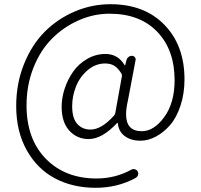

<svg xmlns="http://www.w3.org/2000/svg" viewBox="-20 -724 949 908"><path d="M432.6 164.1Q324.2 164.1 240.2 119.6Q156.2 75.2 106.4 -13.7Q56.6 -102.5 56.6 -222.7Q56.6 -329.1 93.3 -420.4Q129.9 -511.7 190.9 -573.2Q252 -634.8 333 -669.4Q414.1 -704.1 502 -704.1Q663.1 -704.1 757.8 -606.4Q852.5 -508.8 852.5 -348.6Q852.5 -281.2 833.5 -224.1Q814.5 -167 784.2 -132.3Q753.9 -97.7 717.3 -78.1Q680.7 -58.6 644.5 -58.6Q599.6 -58.6 570.3 -80.1Q541 -101.6 537.1 -141.6Q537.1 -142.6 536.1 -142.6Q535.2 -142.6 534.2 -142.6Q462.9 -66.4 399.4 -66.4Q343.8 -66.4 307.6 -106.4Q271.5 -146.5 271.5 -218.8Q271.5 -260.7 285.6 -304.2Q299.8 -347.7 325.7 -384.8Q351.6 -421.9 392.1 -445.3Q432.6 -468.8 478.5 -468.8Q538.1 -468.8 569.3 -416Q570.3 -415 571.3 -415Q572.3 -415 572.3 -416L578.1 -439.5Q580.1 -448.2 587.4 -454.1Q594.7 -460 603.5 -460Q612.3 -460 617.7 -453.6Q623 -447.3 621.1 -439.5L585 -249Q576.2 -210.9 576.2 -183.6Q576.2 -103.5 650.4 -103.5Q708 -103.5 756.8 -170.4Q805.7 -237.3 805.7 -344.7Q805.7 -488.3 723.6 -573.7Q641.6 -659.2 498 -659.2Q422.9 -659.2 352.1 -627.9Q281.2 -596.7 226.1 -541.5Q170.9 -486.3 138.2 -403.8Q105.5 -321.3 105.5 -225.6Q105.5 -66.4 196.8 26.9Q288.1 120.1 436.5 120.1Q525.4 120.1 601.6 78.1Q609.4 74.2 618.2 76.7Q627 79.1 630.9 86.9Q635.7 94.7 632.8 103.5Q629.9 112.3 622.1 117.2Q536.1 164.1 432.6 164.1ZM408.2 -111.3Q460 -111.3 519.5 -177.7Q524.4 -182.6 525.4 -190.4L556.6 -364.3Q557.6 -371.1 553.7 -377Q537.1 -403.3 519.5 -413.6Q502 -423.8 477.5 -423.8Q431.6 -423.8 394.5 -392.1Q357.4 -360.4 339.4 -314.9Q321.3 -269.5 321.3 -221.7Q321.3 -165 345.2 -138.2Q369.1 -111.3 408.2 -111.3Z"/></svg>

Font: Gen Jyuu Gothic Light
Style: Regular
Weight: 200
Designer: [Source Han Sans]
Ryoko NISHIZUKA  (kana & ideographs); Paul D. Hunt (Latin, Greek & Cyrillic); Wenlong ZHANG  (bopomofo
Version: Version 1.002.20150607